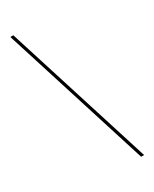

<svg xmlns="http://www.w3.org/2000/svg" viewBox="-193 -773 673 838"><g transform="rotate(-30 144.0 -354.0)"><path d="M268 15H253L20 -723H35Z"/></g></svg>

Font: Kalnia Glaze Thin
Style: Regular
Weight: 100
Version: Version 1.110